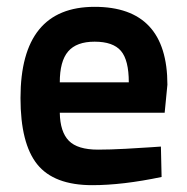

<svg xmlns="http://www.w3.org/2000/svg" viewBox="-20 -531 547 562"><path d="M267 -93Q302 -93 348 -95.5Q394 -98 422 -100L451 -102L453 -13Q339 11 250 11Q138 11 89 -50Q40 -111 40 -244Q40 -511 257 -511Q470 -511 470 -283L462 -201H155Q156 -145 181.5 -119Q207 -93 267 -93ZM155 -290H357Q357 -355 334 -382Q311 -409 257 -409Q204 -409 179.5 -380.5Q155 -352 155 -290Z"/></svg>

Font: TitilliumText22L Rg
Style: Bold
Weight: 700
Designer: Campivisivi
Foundry: Campivisivi
Version: 1.000